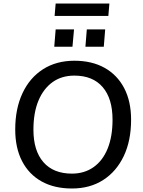

<svg xmlns="http://www.w3.org/2000/svg" viewBox="-20 -1068 819 1097"><path d="M391 9Q290 9 217.5 -31.5Q145 -72 106 -147.5Q67 -223 67 -328Q67 -447 108.5 -535.5Q150 -624 226 -672.5Q302 -721 405 -721Q505 -721 577.5 -680.5Q650 -640 689.5 -564.5Q729 -489 729 -384Q729 -264 687 -176Q645 -88 569.5 -39.5Q494 9 391 9ZM391 -76Q462 -76 514.5 -113Q567 -150 595 -219Q623 -288 623 -384Q623 -505 566.5 -570.5Q510 -636 405 -636Q332 -636 280 -598.5Q228 -561 199.5 -492.5Q171 -424 171 -327Q171 -207 228 -141.5Q285 -76 391 -76ZM476 -900H581L573 -801H468ZM298 -900H403L394 -801H290ZM292 -977 298 -1048H605L599 -977Z"/></svg>

Font: Muli SemiBold
Style: Italic
Weight: 600
Italic angle: -4.541°
Designer: Vernon Adams
Foundry: Vernon Adams
Version: Version 2.100; ttfautohint (v1.8.1.43-b0c9)